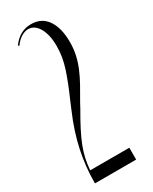

<svg xmlns="http://www.w3.org/2000/svg" viewBox="-186 -753 637 799"><g transform="rotate(-30 132.0 -353.5)"><path d="M26 -657Q62 -707 117 -707Q168 -707 194.5 -668Q221 -629 221 -562Q221 -531 215 -502.5Q209 -474 197 -445Q185 -416 168 -385.5Q151 -355 130 -319L121 -302Q96 -259 79 -226Q62 -193 51 -164.5Q40 -136 34.5 -110Q29 -84 27 -57H215V0H17Q17 -41 21 -78.5Q25 -116 33 -154Q41 -192 54 -232Q67 -272 86 -316L102 -354Q130 -417 147.5 -470Q165 -523 165 -575Q165 -629 146 -662Q127 -695 97 -695Q80 -695 62.5 -684Q45 -673 31 -653Z"/></g></svg>

Font: Moniqa Cond Display
Style: Regular
Weight: 400
Width: 3
Designer: Rajesh Rajput
Foundry: Rajesh Rajput
Version: Version 1.000